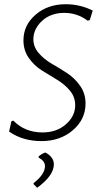

<svg xmlns="http://www.w3.org/2000/svg" viewBox="-20 -663 477 909"><path d="M291 -643Q359 -643 419 -613L405 -568L395 -565Q346 -602 284 -602Q220 -602 179 -564Q138 -526 138 -477Q138 -441 163.5 -411.5Q189 -382 225.5 -361Q262 -340 298 -316.5Q334 -293 359.5 -256.5Q385 -220 385 -173Q385 -98 325 -46.5Q265 5 176 5Q88 5 23 -40L34 -89L43 -92Q98 -36 181 -36Q248 -36 292 -74.5Q336 -113 336 -165Q336 -204 311 -234Q286 -264 250 -285.5Q214 -307 177.5 -330Q141 -353 116 -389Q91 -425 91 -472Q91 -544 148.5 -593.5Q206 -643 291 -643ZM195 59Q235 81 235 115Q235 168 156 226L139 209V204Q193 162 193 123Q193 100 163 83V77Q179 64 195 59Z"/></svg>

Font: Alegreya Sans SC Light
Style: Italic
Weight: 300
Italic angle: -7°
Designer: Juan Pablo del Peral
Foundry: Huerta Tipografica
Version: Version 2.007